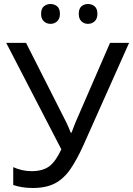

<svg xmlns="http://www.w3.org/2000/svg" viewBox="-20 -928 664 958"><path d="M396 -203Q364 -132 331.5 -84.5Q299 -37 255 -13.5Q211 10 143 10Q115 10 90.5 6Q66 2 46 -5V-94Q66 -85 89 -79.5Q112 -74 137 -74Q193 -74 225.5 -98Q258 -122 286 -183L11 -714H110L309 -321Q314 -311 321 -295.5Q328 -280 333 -266H337Q341 -277 347 -292.5Q353 -308 357 -318L529 -714H624ZM185 -859Q185 -885 199 -896.5Q213 -908 232 -908Q251 -908 265 -896.5Q279 -885 279 -859Q279 -834 265 -821.5Q251 -809 232 -809Q213 -809 199 -821.5Q185 -834 185 -859ZM373 -859Q373 -885 386.5 -896.5Q400 -908 419 -908Q438 -908 452 -896.5Q466 -885 466 -859Q466 -834 452 -821.5Q438 -809 419 -809Q400 -809 386.5 -821.5Q373 -834 373 -859Z"/></svg>

Font: TSCustom
Style: Regular
Weight: 400
Designer: Monotype Design Team
Foundry: Monotype Imaging Inc.
Version: Version 2.004; ttfautohint (v1.8.3) -l 8 -r 50 -G 200 -x 14 